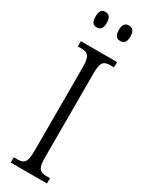

<svg xmlns="http://www.w3.org/2000/svg" viewBox="-235 -942 748 978"><g transform="rotate(30 138.5 -453.0)"><path d="M205 -815C225 -815 239 -826 239 -860C239 -895 225 -906 205 -906C185 -906 171 -895 171 -860C171 -826 185 -815 205 -815ZM66 -815C86 -815 100 -826 100 -860C100 -895 86 -906 66 -906C46 -906 34 -895 34 -860C34 -826 46 -815 66 -815ZM32 0H245V-31H226C185 -31 170 -43 170 -110V-604C170 -672 185 -683 226 -683H245V-714H32V-683H51C91 -683 107 -672 107 -604V-109C107 -42 91 -31 51 -31H32Z"/></g></svg>

Font: Noto Serif Georgian ExtraCondensed Light
Style: Regular
Weight: 300
Width: 2
Designer: Monotype Design Team, Akaki Razmadze
Foundry: Google LLC
Version: Version 2.003